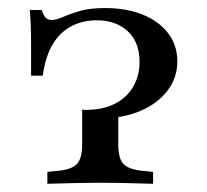

<svg xmlns="http://www.w3.org/2000/svg" viewBox="-20 -447 504 467"><path d="M221 -158.9Q208.1 -158.9 198 -159.7Q187.9 -160.5 179.8 -161.3V-180.6Q183.1 -179.8 185.5 -179.8Q187.9 -179.8 189.5 -179.8Q229.8 -179.8 258.9 -194.4Q287.9 -208.9 303.6 -235.5Q319.4 -262.1 319.4 -296.8Q319.4 -344.4 290.7 -371Q262.1 -397.6 215.3 -397.6Q162.1 -397.6 127.8 -364.5Q93.5 -331.5 83.9 -262.9H55.6Q55.6 -308.1 55.6 -336.7Q55.6 -365.3 54.8 -385.5Q54 -405.6 52.4 -422.6H81.5Q85.5 -409.7 91.1 -404Q96.8 -398.4 104.8 -398.4Q116.9 -398.4 133.1 -405.6Q149.2 -412.9 173.8 -420.2Q198.4 -427.4 235.5 -427.4Q287.9 -427.4 327.4 -411.3Q366.9 -395.2 389.1 -366.1Q411.3 -337.1 411.3 -297.6Q411.3 -258.1 387.5 -226.6Q363.7 -195.2 321 -177Q278.2 -158.9 221 -158.9ZM223.4 -2.4Q186.3 -2.4 156.9 -1.6Q127.4 -0.8 95.2 0V-29L121 -31.5Q154 -34.7 166.9 -48Q179.8 -61.3 179.8 -95.2V-171.8Q204.8 -170.2 225.8 -172.2Q246.8 -174.2 267.7 -179.8V-95.2Q267.7 -61.3 280.6 -48Q293.5 -34.7 326.6 -31.5L352.4 -29V0Q320.2 -0.8 290.3 -1.6Q260.5 -2.4 223.4 -2.4Z"/></svg>

Font: Playfair 5pt SemiExpanded Light Medium
Style: Regular
Weight: 500
Version: Version 2.203